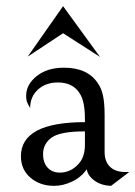

<svg xmlns="http://www.w3.org/2000/svg" viewBox="-20 -592 440 624"><path d="M262 -42Q244 -16 214.5 -2Q185 12 156 12Q110 12 79 -14.5Q48 -41 48 -84Q48 -195 256 -195V-206Q256 -261 240 -287Q218 -324 168 -324Q129 -324 103.5 -301Q78 -278 78 -241Q72 -251 68.5 -259Q65 -267 65 -281Q65 -317 99 -344.5Q133 -372 188 -372Q266 -372 299 -320Q310 -304 315 -280Q320 -256 320 -217V-98Q320 -67 337.5 -50Q355 -33 387 -33H400L341 12Q309 11 287 -5Q265 -21 262 -42ZM120 -91Q120 -63 135 -47Q150 -31 175 -31Q194 -31 211 -40Q228 -49 240 -65Q256 -86 256 -122V-165Q176 -165 148 -145Q120 -125 120 -91ZM185 -484 70 -408 185 -572 305 -407Z"/></svg>

Font: BellefairVN
Style: Regular
Weight: 400
Designer: Nick Shinn, Liron Lavi Turkenic
Foundry: Shinntype
Version: Version 1.003